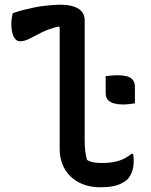

<svg xmlns="http://www.w3.org/2000/svg" viewBox="-20 -780 640 814"><path d="M34 -724Q59 -733 82 -738.5Q105 -744 126 -748.5Q147 -753 166 -755Q185 -757 202.5 -758.5Q220 -760 235 -760Q269 -760 292 -752.5Q315 -745 327 -730.5Q339 -716 339 -694Q339 -644 339 -593Q339 -542 339 -491.5Q339 -441 339 -390Q339 -339 339 -288.5Q339 -238 339 -187Q339 -159 341.5 -138.5Q344 -118 349 -102Q362 -94 378 -91.5Q394 -89 413 -89Q453 -89 482.5 -98Q512 -107 538 -128H544Q546 -120 546.5 -112.5Q547 -105 547 -97Q547 -80 543.5 -65Q540 -50 534 -39Q528 -28 521 -20Q511 -11 496 -3Q481 5 459 9.5Q437 14 406 14Q365 14 332.5 1.5Q300 -11 277.5 -33.5Q255 -56 244 -85.5Q233 -115 233 -148Q233 -200 233 -251.5Q233 -303 233 -354.5Q233 -406 233 -457.5Q233 -509 233 -561Q233 -613 233 -664L229 -668Q185 -657 155.5 -642Q126 -627 105 -616Q84 -605 65 -605Q48 -605 38 -624.5Q28 -644 28 -681Q28 -692 30 -704Q32 -716 34 -724ZM552 -342Q540 -340 526.5 -338.5Q513 -337 501 -337Q481 -337 464 -341.5Q447 -346 437.5 -356.5Q428 -367 428 -387V-457Q440 -459 453.5 -460Q467 -461 479 -461Q500 -461 516.5 -457Q533 -453 542.5 -442Q552 -431 552 -411Z"/></svg>

Font: Recursive Monospace Casual Medium
Style: Regular
Weight: 500
Version: Version 1.047